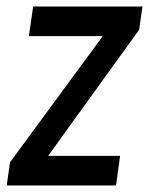

<svg xmlns="http://www.w3.org/2000/svg" viewBox="-34 -565 454 585"><path d="M-13.5 0 -3.5 -70.5 306 -491.5 321.5 -455H54L67 -545H400L390 -474.5L86 -53L69.5 -90H332L319.5 0Z"/></svg>

Font: Mohave Light Medium
Style: Italic
Weight: 500
Italic angle: -8°
Version: Version 2.003